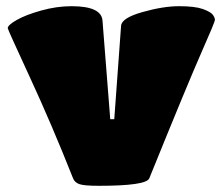

<svg xmlns="http://www.w3.org/2000/svg" viewBox="-20 -600 719 620"><path d="M5 -509Q5 -519 34 -535.5Q63 -552 113 -566Q163 -580 211 -580Q308 -580 311 -533L336 -215H349L371 -517Q373 -542 440 -561Q507 -580 558 -580Q609 -580 634.5 -571Q660 -562 667 -552.5Q674 -543 674 -536Q674 -529 631.5 -433Q589 -337 462 -24Q452 0 299 0Q251 0 236 -5.5Q221 -11 216 -24Q147 -198 76 -351.5Q5 -505 5 -509Z"/></svg>

Font: Titan One
Style: Regular
Weight: 400
Designer: Rodrigo Fuenzalida
Foundry: Rodrigo Fuenzalida
Version: Version 1.001